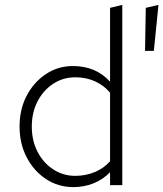

<svg xmlns="http://www.w3.org/2000/svg" viewBox="-20 -757 668 785"><path d="M573 -549 576 -725 628 -737 609 -549ZM280 8Q218 8 168 -25Q118 -58 89 -114Q60 -170 60 -240Q60 -310 89 -365.5Q118 -421 167.5 -454Q217 -487 278 -487Q325 -487 363 -471Q401 -455 430 -423V-725L480 -737V0H430V-53Q401 -23 362.5 -7.5Q324 8 280 8ZM110 -239Q110 -182 133.5 -136.5Q157 -91 197.5 -64.5Q238 -38 288 -38Q330 -38 367.5 -53.5Q405 -69 430 -98V-378Q405 -408 368.5 -424.5Q332 -441 288 -441Q238 -441 197.5 -414.5Q157 -388 133.5 -342.5Q110 -297 110 -239Z"/></svg>

Font: Red Hat Mono
Style: Regular
Weight: 300
Monospace: yes
Designer: Pentagram, MCKL
Foundry: Pentagram, MCKL
Version: Version 1.023